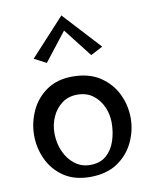

<svg xmlns="http://www.w3.org/2000/svg" viewBox="-85 -817 718 894"><g transform="rotate(-10 273.5 -370.0)"><path d="M270 12Q195 12 145 -22Q95 -56 70 -110Q45 -164 45 -223Q45 -283 70 -338Q95 -393 145 -428Q195 -463 268 -463Q346 -463 398 -428.5Q450 -394 476 -340Q502 -286 502 -226Q502 -167 476 -112Q450 -57 398.5 -22.5Q347 12 270 12ZM279 -43Q327 -43 356 -69Q385 -95 398 -135.5Q411 -176 411 -220Q411 -260 395 -295.5Q379 -331 349 -353.5Q319 -376 275 -376Q233 -376 202.5 -353Q172 -330 156 -294Q140 -258 140 -218Q140 -170 158 -130Q176 -90 207.5 -66.5Q239 -43 279 -43ZM162 -546 105 -576 267 -752 279 -696ZM372 -546 255 -696 267 -752 429 -576Z"/></g></svg>

Font: Marhey Light Light
Style: Regular
Weight: 300
Version: Version 1.000